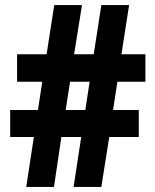

<svg xmlns="http://www.w3.org/2000/svg" viewBox="-20 -734 607 754"><path d="M441 -413H551V-521H457L487 -714H378L348 -521H271L302 -714H193L163 -521H47V-413H146L129 -302H20V-196H113L83 0H192L221 -196H299L269 0H378L409 -196H525V-302H424ZM238 -302 255 -413H332L315 -302Z"/></svg>

Font: Noto Sans Georgian Condensed ExtraBold
Style: Regular
Weight: 800
Width: 3
Designer: Monotype Design Team, Akaki Razmadze
Foundry: Google LLC
Version: Version 2.005